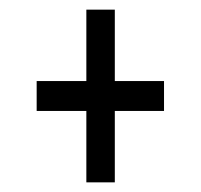

<svg xmlns="http://www.w3.org/2000/svg" viewBox="-20 -549 417 398"><path d="M56 -319V-381H159V-529H218V-381H320V-319H218V-171H159V-319Z"/></svg>

Font: Pathway Gothic One
Style: Regular
Weight: 400
Version: Version 1.003; ttfautohint (v1.8.4.7-5d5b);gftools[0.9.26]